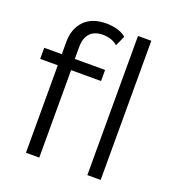

<svg xmlns="http://www.w3.org/2000/svg" viewBox="-135 -854 879 962"><g transform="rotate(20 304.5 -373.5)"><path d="M111.1 0V-590.8Q111.1 -661.4 152.1 -704.1Q193.1 -746.7 269.5 -746.7Q299.8 -746.7 327.9 -738.8Q355.9 -731 375.1 -714.2L350.9 -660.6Q336 -673.7 315.8 -680.6Q295.5 -687.5 273.4 -687.5Q227.6 -687.5 204 -662.2Q180.4 -636.8 180.4 -588.1V-507.8L182.1 -474.7V0ZM17.3 -466.3V-525.5H341.8V-466.3ZM438.5 0V-742H509.5V0Z"/></g></svg>

Font: Montserrat Thin
Style: Regular
Weight: 100
Designer: Julieta Ulanovsky
Foundry: Julieta Ulanovsky
Version: Version 9.000